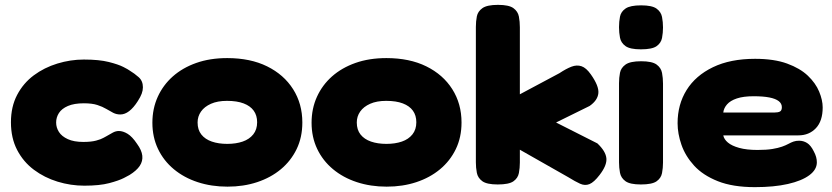

<svg xmlns="http://www.w3.org/2000/svg" viewBox="-20 -750 3425 790"><path d="M327 14Q271 14 217 -2.5Q163 -19 119.5 -51.5Q76 -84 50.5 -133Q25 -182 25 -247Q25 -311 50.5 -359.5Q76 -408 119 -440Q162 -472 216 -488.5Q270 -505 325 -505Q388 -505 427.5 -495Q467 -485 487.5 -474.5Q508 -464 513 -460Q533 -448 550.5 -432.5Q568 -417 568 -391Q568 -378 563 -364.5Q558 -351 547 -334Q512 -279 475 -279Q459 -279 445.5 -286Q432 -293 417 -302Q402 -311 380.5 -318Q359 -325 325 -325Q285 -325 259.5 -314Q234 -303 222.5 -285Q211 -267 211 -246Q211 -225 222.5 -207Q234 -189 259 -177.5Q284 -166 323 -166Q355 -166 375.5 -171.5Q396 -177 406 -183Q416 -189 417 -189Q431 -197 443.5 -204Q456 -211 469 -211Q486 -211 505 -199.5Q524 -188 544 -158Q563 -132 565.5 -109.5Q568 -87 555 -67.5Q542 -48 513 -30Q510 -28 489.5 -17.5Q469 -7 429.5 3.5Q390 14 327 14Z M916 18Q850 18 793.5 -0.5Q737 -19 695 -54Q653 -89 630 -137.5Q607 -186 607 -245Q607 -303 629 -351.5Q651 -400 691 -435.5Q731 -471 787.5 -491Q844 -511 915 -511Q1010 -511 1079 -477Q1148 -443 1186 -383Q1224 -323 1224 -246Q1224 -185 1200.5 -136.5Q1177 -88 1135.5 -53.5Q1094 -19 1038 -0.5Q982 18 916 18ZM915 -158Q951 -158 978.5 -167.5Q1006 -177 1022 -197Q1038 -217 1038 -247Q1038 -275 1024 -294.5Q1010 -314 982.5 -324.5Q955 -335 914 -335Q875 -335 848 -323Q821 -311 807 -291Q793 -271 793 -246Q793 -216 808.5 -196.5Q824 -177 851.5 -167.5Q879 -158 915 -158Z M1571 18Q1505 18 1448.5 -0.5Q1392 -19 1350 -54Q1308 -89 1285 -137.5Q1262 -186 1262 -245Q1262 -303 1284 -351.5Q1306 -400 1346 -435.5Q1386 -471 1442.5 -491Q1499 -511 1570 -511Q1665 -511 1734 -477Q1803 -443 1841 -383Q1879 -323 1879 -246Q1879 -185 1855.5 -136.5Q1832 -88 1790.5 -53.5Q1749 -19 1693 -0.5Q1637 18 1571 18ZM1570 -158Q1606 -158 1633.5 -167.5Q1661 -177 1677 -197Q1693 -217 1693 -247Q1693 -275 1679 -294.5Q1665 -314 1637.5 -324.5Q1610 -335 1569 -335Q1530 -335 1503 -323Q1476 -311 1462 -291Q1448 -271 1448 -246Q1448 -216 1463.5 -196.5Q1479 -177 1506.5 -167.5Q1534 -158 1570 -158Z M2438 -160Q2472 -128 2475 -99Q2478 -70 2447 -30Q2424 0 2405.5 7.5Q2387 15 2367 6Q2347 -3 2318 -21L2119 -134V-81Q2119 -59 2115 -38Q2111 -17 2092.5 -4Q2074 9 2028 9Q1983 9 1964.5 -4.5Q1946 -18 1942 -39Q1938 -60 1938 -82V-639Q1938 -662 1942 -682.5Q1946 -703 1965 -716.5Q1984 -730 2029 -730Q2074 -730 2092.5 -716.5Q2111 -703 2115 -682Q2119 -661 2119 -638V-362L2282 -449Q2309 -467 2331 -475.5Q2353 -484 2372.5 -477.5Q2392 -471 2411 -444Q2445 -396 2442 -366.5Q2439 -337 2406 -314L2268 -246Z M2617 9Q2572 9 2553.5 -4.5Q2535 -18 2531 -39Q2527 -60 2527 -82V-408Q2527 -430 2531 -450.5Q2535 -471 2554 -484.5Q2573 -498 2618 -498Q2663 -498 2681.5 -484.5Q2700 -471 2704 -450Q2708 -429 2708 -406V-81Q2708 -59 2704 -38Q2700 -17 2681.5 -4Q2663 9 2617 9ZM2617 -547Q2572 -547 2553.5 -560.5Q2535 -574 2531 -595Q2527 -616 2527 -638Q2527 -661 2531 -681.5Q2535 -702 2554 -715Q2573 -728 2618 -728Q2663 -728 2681.5 -714.5Q2700 -701 2704 -680Q2708 -659 2708 -637Q2708 -615 2704 -594Q2700 -573 2681.5 -560Q2663 -547 2617 -547Z M3086 20Q2995 20 2933.5 -4.5Q2872 -29 2836 -68.5Q2800 -108 2784 -154Q2768 -200 2768 -243Q2768 -320 2805 -379.5Q2842 -439 2913.5 -473.5Q2985 -508 3087 -508Q3165 -508 3218.5 -488.5Q3272 -469 3304 -438.5Q3336 -408 3350.5 -373Q3365 -338 3365 -308Q3365 -252 3337 -222.5Q3309 -193 3265 -193H2956Q2959 -177 2975 -163.5Q2991 -150 3021.5 -141.5Q3052 -133 3097 -133Q3134 -133 3158 -137Q3182 -141 3197.5 -146.5Q3213 -152 3224 -158Q3235 -164 3245 -167.5Q3255 -171 3268 -171Q3286 -171 3301 -161.5Q3316 -152 3328 -128Q3335 -115 3338 -104Q3341 -93 3341 -82Q3341 -52 3310 -29Q3279 -6 3222 7Q3165 20 3086 20ZM2956 -287H3167Q3181 -287 3189 -291Q3197 -295 3197 -309Q3197 -324 3184 -334Q3171 -344 3145.5 -349Q3120 -354 3081 -354Q3039 -354 3012 -345Q2985 -336 2971.5 -320.5Q2958 -305 2956 -287Z"/></svg>

Font: Fredoka SemiExpanded
Style: Bold
Weight: 700
Width: 6
Designer: Ben Nathan
Foundry: Milena B. Brandão, Ben Nathan
Version: Version 2.001